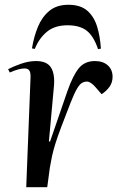

<svg xmlns="http://www.w3.org/2000/svg" viewBox="-20 -785 523 805"><path d="M108 -459Q109 -479 103.5 -488.5Q98 -498 83 -498Q73 -498 58.5 -494.5Q44 -491 21 -481L14 -495Q35 -506 67.5 -517.5Q100 -529 131 -529Q177 -529 194 -501.5Q211 -474 206 -422L185 -192H190L263 -404Q286 -469 310.5 -499Q335 -529 378 -529Q412 -529 432 -511Q452 -493 452 -463Q452 -439 439 -421Q426 -403 406 -390L380 -420Q360 -443 344 -443Q334 -443 324 -437.5Q314 -432 302.5 -412.5Q291 -393 275 -352Q252 -293 236.5 -252Q221 -211 212 -182Q203 -153 198 -129.5Q193 -106 189 -82L178 0H90ZM267 -765Q317 -765 345.5 -740.5Q374 -716 387 -674Q400 -632 403 -581L391 -579Q373 -633 344 -656Q315 -679 263 -679Q210 -679 177 -652Q144 -625 126 -580L114 -582Q122 -631 139 -672.5Q156 -714 187 -739.5Q218 -765 267 -765Z"/></svg>

Font: Literata 72pt Medium
Style: Italic
Weight: 500
Italic angle: -2°
Designer: Latin by Veronika Burian and Jose Scaglione. Greek by Irene Vlachou. Cyrillic by Vera Evstafieva
Foundry: TypeTogether
Version: Version 3.002